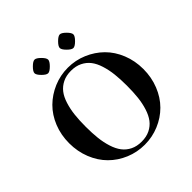

<svg xmlns="http://www.w3.org/2000/svg" viewBox="-236 -1085 1282 1282"><g transform="rotate(-45 405.0 -444.5)"><path d="M246.1 -801.8Q221.7 -826.2 221.7 -841.8Q221.7 -857.4 246.1 -881.8Q270.5 -906.2 286.1 -906.2Q301.8 -906.2 326.2 -881.8Q350.6 -857.4 350.6 -841.8Q350.6 -826.2 326.2 -801.8Q301.8 -777.3 286.1 -777.3Q270.5 -777.3 246.1 -801.8ZM484.4 -801.8Q460 -826.2 460 -841.8Q460 -857.4 484.4 -881.8Q508.8 -906.2 524.4 -906.2Q540 -906.2 564.5 -881.8Q588.9 -857.4 588.9 -841.8Q588.9 -826.2 564.5 -801.8Q540 -777.3 524.4 -777.3Q508.8 -777.3 484.4 -801.8ZM82 -201.2Q54.7 -269.5 54.7 -347.7Q54.7 -425.8 82 -493.7Q109.4 -561.5 157.2 -608.9Q205.1 -656.2 269.5 -683.6Q334 -710.9 405.3 -710.9Q476.6 -710.9 541 -683.6Q605.5 -656.2 653.3 -608.9Q701.2 -561.5 728.5 -493.7Q755.9 -425.8 755.9 -347.7Q755.9 -269.5 728.5 -201.2Q701.2 -132.8 653.3 -85Q605.5 -37.1 541 -10.3Q476.6 16.6 405.3 16.6Q334 16.6 269.5 -10.3Q205.1 -37.1 157.2 -85Q109.4 -132.8 82 -201.2ZM216.3 -456.5Q210.9 -408.2 210.9 -347.2Q210.9 -286.1 216.3 -237.8Q221.7 -189.5 235.4 -146.5Q249 -103.5 271 -74.7Q293 -45.9 326.7 -29.3Q360.4 -12.7 405.3 -12.7Q450.2 -12.7 483.9 -29.3Q517.6 -45.9 539.6 -74.7Q561.5 -103.5 575.2 -146.5Q588.9 -189.5 594.2 -237.8Q599.6 -286.1 599.6 -347.2Q599.6 -408.2 594.2 -456.5Q588.9 -504.9 575.2 -548.3Q561.5 -591.8 539.6 -620.1Q517.6 -648.4 483.9 -665Q450.2 -681.6 405.3 -681.6Q360.4 -681.6 326.7 -665Q293 -648.4 271 -620.1Q249 -591.8 235.4 -548.3Q221.7 -504.9 216.3 -456.5Z"/></g></svg>

Font: Monomakh Unicode TT
Style: Medium
Weight: 500
Designer: Alexey Kryukov, Aleksandr Andreev
Version: Version 1.1